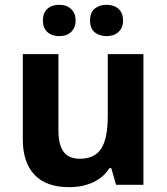

<svg xmlns="http://www.w3.org/2000/svg" viewBox="-20 -772 697 802"><path d="M269 9.8Q172.9 9.8 124 -42Q75.2 -93.8 75.2 -189.9V-545.9H224.1V-227.1Q224.1 -168 245.1 -138.7Q266.1 -109.4 312 -108.9Q374.5 -108.4 402.3 -150.4Q430.2 -192.4 430.2 -289.1V-545.9H579.1V0H464.8L444.8 -69.8H437Q413.1 -31.2 369.1 -10.7Q325.2 9.8 269 9.8ZM356 -686.5Q356.4 -720.7 376 -736.3Q395.5 -752 425.8 -752Q456.1 -752 475.6 -734.4Q494.1 -716.8 494.1 -686.5Q494.1 -656.2 475.1 -638.7Q456.1 -621.1 425.8 -621.1Q395.5 -621.1 376 -636.7Q356.4 -652.3 356 -686.5ZM277.3 -638.7Q258.8 -621.1 227.5 -621.1Q196.3 -621.1 177.7 -638.2Q159.2 -655.3 159.2 -686.5Q159.2 -717.8 177.7 -734.9Q196.3 -752 227.5 -752Q258.8 -752 277.3 -733.9Q295.9 -715.8 295.9 -686.5Q295.9 -657.2 277.3 -638.7Z"/></svg>

Font: OpenSans-Bold
Style: Bold
Weight: 700
Foundry: Ascender Corporation
Version: Version 1.10